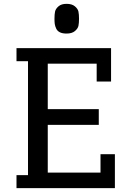

<svg xmlns="http://www.w3.org/2000/svg" viewBox="-20 -981 676 1001"><path d="M66 -662H126V-649V-68H66V0H579V-177H504V-81H229V-330H495V-412H229V-649H484V-556H559V-730H66ZM327 -806Q355 -806 370.5 -819Q386 -832 389 -846.5Q392 -861 392 -883Q392 -906 389 -920.5Q386 -935 370.5 -948Q355 -961 327 -961Q300 -961 285 -948Q270 -935 267 -920.5Q264 -906 264 -883Q264 -867 265.5 -856Q267 -845 273 -832Q279 -819 292.5 -812.5Q306 -806 327 -806Z"/></svg>

Font: Glegoo
Style: Bold
Weight: 700
Version: Version 2.0.1; ttfautohint (v0.9) -r 48 -G 60